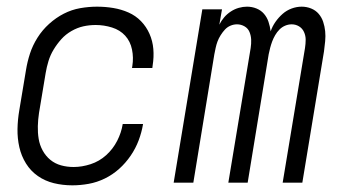

<svg xmlns="http://www.w3.org/2000/svg" viewBox="-20 -548 1040 576"><path d="M197 8Q168 8 141.5 1.5Q115 -5 93.5 -20Q72 -35 58 -57.5Q44 -80 38 -106.5Q32 -133 32.5 -161Q33 -189 38 -218L58 -338Q62 -363 70 -387.5Q78 -412 92.5 -435Q107 -458 127.5 -476.5Q148 -495 171.5 -507Q195 -519 220.5 -523.5Q246 -528 271 -528Q296 -528 320 -524Q344 -520 365.5 -510.5Q387 -501 403 -484.5Q419 -468 428.5 -446.5Q438 -425 440 -401Q442 -377 438 -352L437 -344H376L377 -350Q381 -375 376 -399.5Q371 -424 355.5 -441Q340 -458 316 -465.5Q292 -473 267 -473Q248 -473 230 -469Q212 -465 194.5 -455Q177 -445 164 -430.5Q151 -416 141 -399.5Q131 -383 125.5 -365Q120 -347 117 -329L97 -209Q94 -189 93.5 -169.5Q93 -150 96 -131.5Q99 -113 108 -96.5Q117 -80 131 -68.5Q145 -57 163 -52Q181 -47 201 -47Q226 -47 252 -55.5Q278 -64 298.5 -82.5Q319 -101 331.5 -125.5Q344 -150 348 -175V-176H409V-175Q405 -151 396 -127Q387 -103 372 -81Q357 -59 337.5 -41.5Q318 -24 294.5 -12.5Q271 -1 246 3.5Q221 8 197 8Z M501 0 587 -520H646L638 -474Q644 -486 652.5 -496Q661 -506 672.5 -513.5Q684 -521 696.5 -524.5Q709 -528 721 -528Q736 -528 749.5 -522.5Q763 -517 772 -506.5Q781 -496 785.5 -482.5Q790 -469 792 -454Q797 -469 806.5 -482.5Q816 -496 828 -506.5Q840 -517 855 -522.5Q870 -528 885 -528Q900 -528 913.5 -522.5Q927 -517 936 -506.5Q945 -496 949.5 -482.5Q954 -469 955.5 -454.5Q957 -440 955.5 -424.5Q954 -409 952 -394L887 0H828L895 -404Q897 -417 897 -429Q897 -441 892 -452Q887 -463 877 -469Q867 -475 855 -475Q845 -475 835.5 -471Q826 -467 818.5 -459.5Q811 -452 805.5 -442.5Q800 -433 796.5 -423.5Q793 -414 790.5 -404.5Q788 -395 786 -385L723 0H665L732 -404Q734 -417 733.5 -429Q733 -441 728.5 -452Q724 -463 713.5 -469Q703 -475 691 -475Q681 -475 671.5 -471Q662 -467 655 -459.5Q648 -452 642 -442.5Q636 -433 632.5 -423.5Q629 -414 627 -404.5Q625 -395 623 -385L560 0Z"/></svg>

Font: Iosevka Light Oblique
Style: Regular
Weight: 300
Italic angle: -9°
Monospace: yes
Designer: Belleve Invis
Foundry: Belleve Invis
Version: Version 32.5.0; ttfautohint (v1.8.4)